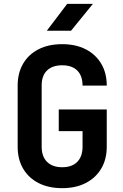

<svg xmlns="http://www.w3.org/2000/svg" viewBox="-20 -970 640 1000"><path d="M304 10Q233 10 181 -16.5Q129 -43 100.5 -91.5Q72 -140 72 -206V-524Q72 -590 100.5 -638.5Q129 -687 181 -713.5Q233 -740 304 -740Q374 -740 426 -713.5Q478 -687 507 -638.5Q536 -590 536 -524H410Q410 -575 382.5 -602.5Q355 -630 304 -630Q253 -630 225 -603Q197 -576 197 -525V-206Q197 -155 225 -127Q253 -99 304 -99Q355 -99 382.5 -127Q410 -155 410 -206V-287H286V-400H536V-206Q536 -140 507 -91.5Q478 -43 426 -16.5Q374 10 304 10ZM224 -810 330 -950H464L350 -810Z"/></svg>

Font: Tiny
Style: Bold
Weight: 700
Monospace: yes
Designer: Philipp Nurullin, Konstantin Bulenkov
Foundry: JetBrains
Version: Version 2.251; ttfautohint (v1.8.4.7-5d5b)